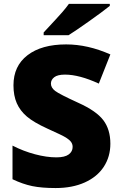

<svg xmlns="http://www.w3.org/2000/svg" viewBox="-20 -951 617 981"><path d="M543.9 -216.8Q543.9 -150.4 510.3 -98.9Q476.6 -47.4 413.1 -18.8Q349.6 9.8 264.2 9.8Q192.9 9.8 144.5 -0.2Q96.2 -10.3 43.9 -35.2V-207Q99.1 -178.7 158.7 -162.8Q218.3 -147 268.1 -147Q311 -147 331.1 -161.9Q351.1 -176.8 351.1 -200.2Q351.1 -214.8 343 -225.8Q335 -236.8 317.1 -248Q299.3 -259.3 222.2 -293.9Q152.3 -325.7 117.4 -355.5Q82.5 -385.3 65.7 -423.8Q48.8 -462.4 48.8 -515.1Q48.8 -613.8 120.6 -668.9Q192.4 -724.1 317.9 -724.1Q428.7 -724.1 543.9 -672.9L484.9 -523.9Q384.8 -569.8 312 -569.8Q274.4 -569.8 257.3 -556.6Q240.2 -543.5 240.2 -523.9Q240.2 -502.9 262 -486.3Q283.7 -469.7 379.9 -425.8Q472.2 -384.3 508.1 -336.7Q543.9 -289.1 543.9 -216.8ZM203.1 -771V-785.2Q278.3 -865.7 298.6 -889.2Q318.8 -912.6 332 -931.2H541V-920.9Q502 -889.6 433.6 -841.3Q365.2 -793 330.1 -771Z"/></svg>

Font: OpenSansExtrabold
Style: Regular
Weight: 800
Foundry: Ascender Corporation
Version: Version 1.10